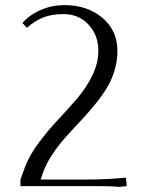

<svg xmlns="http://www.w3.org/2000/svg" viewBox="-20 -729 574 752"><path d="M60.1 0V-25.9L78.1 -75.2Q95.2 -121.1 131.8 -169.9Q168.5 -218.8 206.8 -259.5Q245.1 -300.3 281.7 -342.8Q318.4 -385.3 341.8 -433.6Q365.2 -481.9 365.2 -530.8Q365.2 -590.8 327.1 -632.3Q289.1 -673.8 228 -673.8Q183.6 -673.8 150.6 -661.1Q117.7 -648.4 85 -620.1L67.9 -639.2Q97.2 -671.9 140.6 -690.4Q184.1 -709 231.9 -709Q322.3 -709 381.1 -659.2Q439.9 -609.4 439.9 -529.8Q439.9 -488.3 427.2 -448.5Q414.6 -408.7 392.8 -375.5Q371.1 -342.3 344.7 -310.8Q318.4 -279.3 289.1 -248.3Q259.8 -217.3 233.4 -187.5Q207 -157.7 184.1 -122.8Q161.1 -87.9 148.9 -54.2L139.2 -25.9H330.1Q397.9 -25.9 473.1 -33.2L476.1 -4.9V0L448.2 2.9Q418.5 0 371.1 0Z"/></svg>

Font: Dihjauti
Style: Regular
Weight: 400
Designer: T. Christopher White
Version: Version 3.0.0